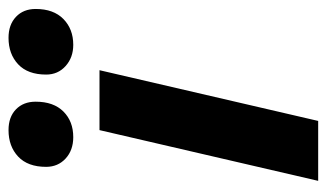

<svg xmlns="http://www.w3.org/2000/svg" viewBox="-174 -574 748 439"><g transform="rotate(-90 199.5 -354.0)"><path d="M259 -500 143 0H6L122 -500ZM317 -560Q288 -560 268.5 -577.5Q249 -595 249 -622Q249 -664 272.5 -686Q296 -708 333 -708Q363 -708 381 -691Q399 -674 399 -646Q399 -605 376 -582.5Q353 -560 317 -560ZM106 -560Q76 -560 57 -577.5Q38 -595 38 -622Q38 -664 61.5 -686Q85 -708 122 -708Q152 -708 169.5 -691Q187 -674 187 -646Q187 -605 164.5 -582.5Q142 -560 106 -560Z"/></g></svg>

Font: Prodigy Sans SemiBold
Style: Italic
Weight: 600
Italic angle: -13°
Designer: Wei Huang
Foundry: Wei Huang
Version: Version 1.003; ttfautohint (v1.8.3)